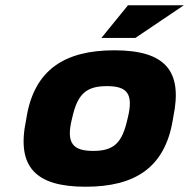

<svg xmlns="http://www.w3.org/2000/svg" viewBox="-20 -700 718 729"><path d="M81 -256 79 -244C42 -67 114 9 305 9C493 9 606 -64 636 -244L638 -256C674 -429 610 -509 414 -509C227 -509 111 -436 81 -256ZM253 -248 254 -252C274 -342 306 -373 386 -373C462 -373 488 -345 465 -252L464 -248C444 -158 413 -127 334 -127C258 -127 230 -155 253 -248ZM365 -556H494L678 -680H466Z"/></svg>

Font: LT Wave Black
Style: Italic
Weight: 900
Designer: Daniel Lyons
Version: Version 2.5 (Glyphs App)